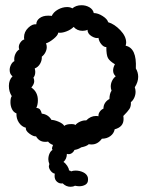

<svg xmlns="http://www.w3.org/2000/svg" viewBox="-20 -564 587 735"><path d="M509 -270Q509 -250 496 -230Q499 -221 499 -213Q499 -201 494 -190Q489 -179 481 -173Q482 -157 475.5 -147Q469 -137 452 -120Q453 -116 453 -108Q453 -78 419 -69Q416 -53 402.5 -43Q389 -33 370 -33Q354 -11 331 -11Q324 -11 320 -12Q312 -4 291 0Q279 8 265 10Q261 19 253 23.5Q245 28 236 25Q236 44 223 56Q231 61 237.5 71Q244 81 244 88Q251 90 252 92Q260 89 269 89Q285 89 298.5 95.5Q312 102 316 114Q317 118 317 124Q317 137 307 143Q297 149 283 149Q277 149 267 147Q260 151 250 151Q233 151 220 138Q208 140 198.5 132Q189 124 189 110Q189 104 190 101Q181 99 174 90Q167 81 167 72L169 64Q165 54 165 46Q165 34 169.5 24Q174 14 181 10Q179 6 179 4Q179 1 183 -9Q170 -14 164 -22Q160 -21 153 -21Q130 -21 118 -42Q108 -41 92.5 -52.5Q77 -64 79 -75Q63 -79 52.5 -94.5Q42 -110 43 -130Q32 -134 26 -146Q20 -158 20 -173Q20 -189 25 -196Q14 -213 14 -235Q14 -258 28 -272Q17 -280 17 -296Q17 -306 22 -316Q27 -326 35 -330Q33 -344 38.5 -356.5Q44 -369 54 -375Q52 -378 52 -384Q52 -393 58.5 -402Q65 -411 73 -413Q72 -416 72 -421Q72 -442 88 -457.5Q104 -473 119 -471Q119 -485 131.5 -494.5Q144 -504 164 -504Q173 -504 178 -503Q185 -518 202 -527.5Q219 -537 237 -537Q249 -537 257 -532Q271 -544 292 -544Q309 -544 322.5 -536Q336 -528 339 -514Q355 -514 373 -502.5Q391 -491 394 -479Q418 -472 440.5 -448.5Q463 -425 463 -401Q463 -397 461 -389Q504 -380 500 -302Q509 -287 509 -270ZM404 -233Q404 -244 409 -254.5Q414 -265 423 -272Q413 -281 413 -294Q413 -306 420 -318Q400 -330 393.5 -341.5Q387 -353 387 -384Q378 -383 368.5 -394Q359 -405 357 -419Q346 -416 330.5 -425.5Q315 -435 315 -450Q307 -446 296 -446Q275 -446 262 -461Q251 -450 233.5 -443.5Q216 -437 203 -439Q202 -429 185.5 -415.5Q169 -402 156 -398Q159 -392 159 -384Q159 -374 154 -364Q149 -354 140 -347Q141 -333 133.5 -320Q126 -307 113 -302Q115 -294 115 -289Q115 -275 108 -267Q111 -260 111 -253Q111 -242 100 -229Q125 -212 125 -180Q125 -163 119 -151Q129 -150 133 -145Q137 -140 140 -129Q165 -126 177 -105Q188 -105 204.5 -98Q221 -91 226 -82Q234 -89 253 -89Q267 -89 268 -85Q276 -94 288 -99Q300 -104 310 -103Q327 -120 347 -120Q354 -120 357 -119Q356 -128 362 -136.5Q368 -145 376 -148Q376 -161 382.5 -170.5Q389 -180 399 -185Q399 -205 407 -217Q404 -225 404 -233Z"/></svg>

Font: Pangolin
Style: Regular
Weight: 400
Designer: Kevin Burke
Foundry: Google, Inc.
Version: Version 1.101